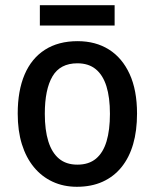

<svg xmlns="http://www.w3.org/2000/svg" viewBox="-20 -707 594 737"><path d="M506 -271Q506 -205 491 -153.5Q476 -102 446.5 -65.5Q417 -29 374 -9.5Q331 10 275 10Q224 10 182 -9.5Q140 -29 110 -65.5Q80 -102 64 -153.5Q48 -205 48 -271Q48 -359 74.5 -421Q101 -483 152.5 -516Q204 -549 278 -549Q347 -549 398 -517Q449 -485 477.5 -423Q506 -361 506 -271ZM152 -270Q152 -208 165.5 -164.5Q179 -121 206.5 -98Q234 -75 277 -75Q321 -75 348.5 -98Q376 -121 389 -164.5Q402 -208 402 -270Q402 -333 388.5 -376Q375 -419 347.5 -441.5Q320 -464 277 -464Q211 -464 181.5 -414Q152 -364 152 -270ZM420 -687V-609H133V-687Z"/></svg>

Font: Noto Sans Hebrew SemiCondensed Medium
Style: Regular
Weight: 500
Width: 4
Designer: Monotype Design Team
Foundry: Monotype Imaging Inc.
Version: Version 2.003